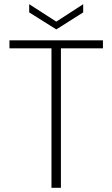

<svg xmlns="http://www.w3.org/2000/svg" viewBox="-20 -894 535 914"><path d="M25 -664V-702H470V-664H270V0H225V-664ZM248 -791 376 -874V-835L248 -754L119 -835V-874Z"/></svg>

Font: Poppins ExtraLight
Style: Regular
Weight: 275
Designer: Ninad Kale (Devanagari), Jonny Pinhorn (Latin)
Foundry: Indian Type Foundry
Version: Version 3.200;PS 1.000;hotconv 16.6.54;makeotf.lib2.5.65590